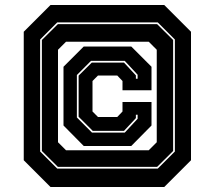

<svg xmlns="http://www.w3.org/2000/svg" viewBox="-20 -734 849 768"><path d="M182 14 75 -93V-607L182 -714H637L744 -607V-93L637 14ZM209 -59.5H611L679.5 -128V-576L611 -644.5H209L140.5 -576V-128ZM211.5 -66.5 147.5 -130V-574L211.5 -637.5H608.5L672.5 -574V-130L608.5 -66.5ZM244 -133H575L607 -165V-535L575 -567H244L212 -535V-165ZM315 -150 234 -232V-467L315 -548H505L586 -467V-373H470V-410L449 -432H372L350 -410V-288L372 -266H449L470 -288V-326H586V-232L505 -150ZM348 -203.5H479L530.5 -259V-275H523.5V-261.5L476 -210.5H351L294.5 -267V-431.5L347 -483.5H476L523.5 -432.5V-419H530.5V-435L479 -490.5H344L287.5 -434V-264Z"/></svg>

Font: Tourney Expanded ExtraBold
Style: Regular
Weight: 800
Width: 7
Designer: Tyler Finck
Foundry: Etcetera Type Co
Version: Version 1.010; ttfautohint (v1.8.3)